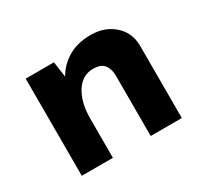

<svg xmlns="http://www.w3.org/2000/svg" viewBox="-102 -603 798 748"><g transform="rotate(-30 297.0 -229.0)"><path d="M199 -437 209 -367Q232 -408 274 -433Q316 -458 376 -458Q438 -458 479.5 -421.5Q521 -385 522 -327V0H382V-275Q381 -304 366.5 -321.5Q352 -339 318 -339Q269 -339 240.5 -293.5Q212 -248 212 -178V0H72V-437Z"/></g></svg>

Font: Reem Kufi Ink
Style: Bold
Weight: 700
Designer: Khaled Hosny
Version: Version 1.002